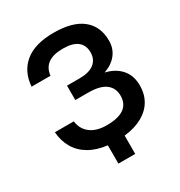

<svg xmlns="http://www.w3.org/2000/svg" viewBox="-194 -844 1038 1108"><g transform="rotate(-30 325.0 -290.5)"><path d="M171 -210Q177 -157 217 -126Q257 -95 325 -95Q403 -95 441 -122.5Q479 -150 479 -203Q479 -255 441.5 -283.5Q404 -312 325 -312H240V-408H325Q388 -408 421 -434Q454 -460 454 -507Q454 -554 422.5 -579.5Q391 -605 325 -605Q197 -605 186 -505H60Q67 -602 133.5 -656.5Q200 -711 325 -711Q451 -711 515.5 -659Q580 -607 580 -512Q580 -459 549.5 -421Q519 -383 466 -365Q531 -350 568 -307.5Q605 -265 605 -198Q605 -143 580 -99.5Q555 -56 505.5 -28Q456 0 384 8V130H272V8Q202 0 152.5 -29Q103 -58 76 -104.5Q49 -151 45 -210Z"/></g></svg>

Font: .
Style: 
Weight: 500
Designer: A.Korolkova, Vitaly Kuzmin
Foundry: ParaType Ltd
Version: Version 1.000; Glyphs 3.2, build 3192.0